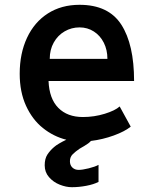

<svg xmlns="http://www.w3.org/2000/svg" viewBox="-20 -579 640 799"><path d="M271 92Q271 108.5 281.2 118.2Q291.5 128 307 128Q323 128 349.2 121.5Q375.5 115 390 107V178Q369.5 188.5 339 194.2Q308.5 200 279 200Q255 200 228.5 189.5Q202 179 184 158.2Q166 137.5 166 109Q166 81.5 177.2 64.2Q188.5 47 205 33Q212 26.5 226.5 18Q241 9.5 256 2.5Q202.5 -11 158.5 -46.2Q114.5 -81.5 88.2 -139Q62 -196.5 62 -272Q62 -356.5 92.5 -421.8Q123 -487 179.2 -523Q235.5 -559 311 -559Q431.5 -559 484.8 -476.5Q538 -394 538 -242H182Q185 -168 222.8 -130Q260.5 -92 325 -92Q372 -92 415.8 -105.5Q459.5 -119 478 -136L524 -52Q499.5 -32 453.5 -15.2Q407.5 1.5 358.5 7.5Q349 18 331.8 27.8Q314.5 37.5 311 40Q294 51.5 282.5 63Q271 74.5 271 92ZM187 -334H427Q427 -371.5 412 -401.2Q397 -431 370.5 -448Q344 -465 311 -465Q277.5 -465 249 -448.5Q220.5 -432 203.8 -402.2Q187 -372.5 187 -334Z"/></svg>

Font: JuliaMono Latin
Style: Bold
Weight: 700
Monospace: yes
Designer: cormullion
Foundry: corm
Version: Version 0.038; ttfautohint (v1.8)